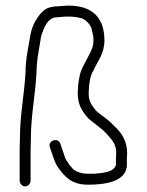

<svg xmlns="http://www.w3.org/2000/svg" viewBox="-20 -690 522 684"><path d="M89 -46V-154C89 -166.7 89.3 -181 90 -197C90 -277.6 106.2 -354.3 110 -431C110 -465.6 116.1 -500 121.5 -530C124.3 -545.5 125.7 -565 132 -576C139.3 -597.9 152 -624.8 178 -628L202 -630C209.3 -630.7 216.5 -631 223.5 -631C242.8 -631 259.6 -628.1 274 -624C287.8 -617.1 297.9 -606.2 305 -592L309 -576C311.4 -566.5 313 -559 313 -548C313 -520.7 302.8 -505.6 294 -488C282 -463.9 265.9 -441.1 262 -410C260.4 -398.7 258 -392.3 258 -377C257.3 -369.7 257 -362.3 257 -355C257 -334 263.1 -313.5 271 -300C281.1 -284.1 291.2 -268.9 307 -258C329.6 -239.9 354.3 -223.3 371 -200C383.5 -187.5 394 -170.6 394 -146C393.3 -137.3 393 -130.7 393 -126V-102C384.1 -75.2 346 -74.1 315 -71H293C271.3 -71 250.4 -77.6 239 -89L227 -103C223.7 -109 220.3 -114 217 -118C209.5 -130.5 208 -142 201 -160L195 -178C185.6 -203 148.2 -187.9 158 -165L164 -147C171.1 -126.9 175.5 -110.3 185 -96C209.7 -61.4 234.1 -32 293 -32C354.7 -32 427.3 -42.5 432 -99V-126C432 -130 432.3 -136 433 -144C433 -189 411.5 -219.2 387 -241L372 -256C366 -261.3 359.3 -266.7 352 -272C340.3 -281.6 325.5 -290 317 -302C306 -316.2 296 -330.6 296 -355C296 -361.7 296.3 -368.7 297 -376C297 -381.3 297.3 -385.7 298 -389L300 -403C302.2 -416.5 306.4 -429.1 313 -439C327.4 -472.5 352 -498.3 352 -546C352 -628.7 307.4 -670 224 -670C208.6 -670 186.6 -667 174 -667C149.9 -663.6 140 -658.1 125 -642C106.5 -620.1 94.1 -596.7 88 -564C81.6 -522.6 71 -480.4 71 -433C66.9 -354.9 51 -280.6 51 -198C50.3 -181.3 50 -166.7 50 -154V-46C50 -35.7 59.4 -26 69.5 -26C79.6 -26 89 -35.7 89 -46Z"/></svg>

Font: Just Breathe
Style: Regular
Weight: 400
Foundry: Cannot Into Space Fonts
Version: Version 0.72